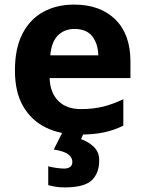

<svg xmlns="http://www.w3.org/2000/svg" viewBox="-20 -576 631 836"><path d="M303 -556Q416 -556 482 -491.5Q548 -427 548 -308V-236H196Q198 -173 233.5 -137Q269 -101 332 -101Q385 -101 428 -111.5Q471 -122 517 -144V-29Q477 -9 432.5 0.5Q388 10 325 10Q243 10 180 -20.5Q117 -51 81 -113Q45 -175 45 -269Q45 -365 77.5 -428.5Q110 -492 168 -524Q226 -556 303 -556ZM304 -450Q261 -450 232.5 -422Q204 -394 199 -335H408Q407 -385 382 -417.5Q357 -450 304 -450ZM412 122Q412 178 379.5 209Q347 240 261 240Q239 240 221.5 237Q204 234 190 230V148Q204 152 224.5 155Q245 158 260 158Q274 158 284.5 151.5Q295 145 295 128Q295 110 277 96Q259 82 214 75L252 0H346L333 30Q363 40 387.5 62.5Q412 85 412 122Z"/></svg>

Font: RS Noto Sans
Style: Bold
Weight: 700
Designer: Monotype Design Team
Foundry: Monotype Imaging Inc.
Version: Version 3.10